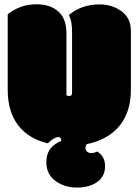

<svg xmlns="http://www.w3.org/2000/svg" viewBox="-20 -659 640 886"><path d="M200.7 2.4Q229.5 -26.4 249 -26.4Q262.2 -26.4 263.2 -9.3Q231.9 3.9 214.4 24.9Q193.8 50.3 193.8 88.9Q193.8 145.5 236.1 176Q278.3 206.5 335.4 206.5Q392.6 206.5 428.7 180.7Q464.8 154.8 464.8 108.2Q464.8 61.5 428.2 40Q415 47.4 402.1 47.4Q389.2 47.4 381.8 40.8Q374.5 34.2 374.5 23.7Q374.5 13.2 380.4 6.3Q481.4 -15.6 532.7 -79.8Q584 -144 584 -245.1V-516.6Q584 -575.2 541 -606.9Q498 -638.7 439.5 -638.7Q356.4 -638.7 297.9 -589.8Q306.6 -571.8 309.6 -553.7Q312.5 -535.6 312.5 -504.9V-233.4Q312.5 -223.1 309.3 -219.5Q306.2 -215.8 299.1 -215.8Q292 -215.8 286.6 -219.7V-504.4Q286.6 -572.3 249.5 -605.7Q212.4 -639.2 148.9 -639.2Q73.2 -639.2 15.6 -593.3V-245.1Q15.6 -144 63.5 -81.3Q111.3 -18.6 200.7 2.4Z"/></svg>

Font: Friends & Family
Style: Regular
Weight: 400
Designer: Sarang Kulkarni, Maithili Shingre, Noopur Datye
Foundry: Ek Type
Version: Version 1.000;hotconv 1.0.117;makeotfexe 2.5.65602